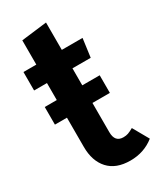

<svg xmlns="http://www.w3.org/2000/svg" viewBox="-175 -724 672 802"><g transform="rotate(-30 161.5 -323.0)"><path d="M323 -24Q274 15 208 15Q139 15 103 -24.5Q67 -64 67 -132V-273H9V-358H67V-440H5V-529H67V-646L190 -661V-529H290L278 -440H190V-358H274V-273H190V-132Q190 -84 231 -84Q244 -84 254 -87.5Q264 -91 280 -100Z"/></g></svg>

Font: Fira Sans Compressed Medium
Style: Regular
Weight: 500
Width: 1
Designer: bBox Type GmbH & Carrois Corporate GbR & Edenspiekermann AG
Foundry: bBox Type GmbH & Carrois Corporate GbR & Edenspiekermann AG
Version: Version 4.301